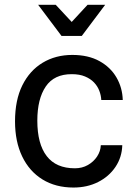

<svg xmlns="http://www.w3.org/2000/svg" viewBox="-20 -790 580 818"><path d="M293 9Q217 9 161 -25.5Q105 -60 74.5 -123.5Q44 -187 44 -273Q44 -363.5 75.2 -426.5Q106.5 -489.5 161.8 -522.8Q217 -556 288 -556Q356 -556 403.5 -529.8Q451 -503.5 476.2 -460Q501.5 -416.5 503 -364H411.5Q410.5 -384 403 -403.5Q395.5 -423 380.5 -438.8Q365.5 -454.5 342.2 -464.2Q319 -474 286.5 -474Q211 -474.5 175 -421.5Q139 -368.5 139 -276Q139 -177 179 -125Q219 -73 299 -73Q330 -73 354.5 -87Q379 -101 393.8 -123.5Q408.5 -146 409.5 -171.5H501Q499.5 -120 472 -79Q444.5 -38 398 -14.5Q351.5 9 293 9ZM242 -637 142.5 -769.5H217.5L285.5 -696.5L353 -769.5H428L328.5 -637Z"/></svg>

Font: Spline Sans
Style: Regular
Weight: 400
Designer: Eben Sorkin, Mirko Velimirovic
Foundry: Sorkin Type
Version: Version 1.001